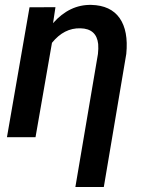

<svg xmlns="http://www.w3.org/2000/svg" viewBox="-20 -558 594 781"><path d="M205.6 -528.8 195.8 -463.9Q263.2 -540 351.6 -538.1Q430.2 -536.1 466.6 -484.4Q502.9 -432.6 493.7 -338.9L402.3 202.6H286.6L378.4 -338.4Q380.9 -359.9 379.4 -378.9Q372.6 -441.4 307.1 -442.9Q240.7 -444.8 191.4 -383.8L124.5 0H8.3L100.1 -528.3Z"/></svg>

Font: Roboto Medium
Style: Italic
Weight: 500
Italic angle: -12°
Designer: Google
Version: Version 2.134; 2016